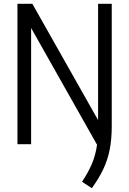

<svg xmlns="http://www.w3.org/2000/svg" viewBox="-20 -760 681 1012"><path d="M464 232 412.5 198Q445.5 148 464.8 102.5Q484 57 491.5 3L144 -612.5V0H72V-740H150.5L497 -127V-740H569V-95.5Q569 -26 558.2 28.5Q547.5 83 524.5 131.5Q501.5 180 464 232Z"/></svg>

Font: Encode Sans Cnd
Style: Regular
Weight: 400
Width: 3
Designer: Multiple Designers
Foundry: Impallari Type
Version: Version 3.002; ttfautohint (v1.8.3) -l 8 -r 50 -G 200 -x 14 